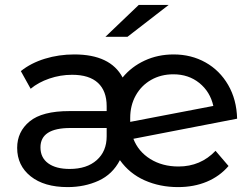

<svg xmlns="http://www.w3.org/2000/svg" viewBox="-20 -757 1029 783"><path d="M859 -142C818.3 -99.3 768 -78 708 -78C664 -78 625.7 -88.2 593 -108.5C560.3 -128.8 537.3 -156.3 524 -191L947 -273C945.7 -325 933.5 -370.8 910.5 -410.5C887.5 -450.2 856.7 -480.8 818 -502.5C779.3 -524.2 736 -535 688 -535C645.3 -535 606 -526.7 570 -510C534 -493.3 504 -470.3 480 -441C446.7 -503.7 381 -535 283 -535C241 -535 201 -529.2 163 -517.5C125 -505.8 92.3 -489 65 -467L105 -395C125.7 -412.3 151 -426.2 181 -436.5C211 -446.8 242 -452 274 -452C320.7 -452 355.8 -441 379.5 -419C403.2 -397 415 -365.3 415 -324V-304H263C189 -304 135 -290 101 -262C67 -234 50 -198 50 -154C50 -106 68.3 -67.3 105 -38C141.7 -8.7 192 6 256 6C302 6 344 -2.7 382 -20C420 -37.3 449 -65.3 469 -104C495 -67.3 528.7 -39.8 570 -21.5C611.3 -3.2 656.7 6 706 6C749.3 6 788.5 -1.3 823.5 -16C858.5 -30.7 888 -52 912 -80ZM596 -431C622.7 -446.3 653 -454 687 -454C728.3 -454 763.7 -442.2 793 -418.5C822.3 -394.8 841.3 -363.7 850 -325L511 -260V-276C511 -310 518.5 -340.5 533.5 -367.5C548.5 -394.5 569.3 -415.7 596 -431ZM374.5 -104C347.5 -80 310.7 -68 264 -68C226.7 -68 197.5 -75.7 176.5 -91C155.5 -106.3 145 -128 145 -156C145 -208.7 185.7 -235 267 -235H415V-201C415 -160.3 401.5 -128 374.5 -104ZM546 -737 410 -607H500L668 -737Z"/></svg>

Font: ICO Headline
Style: Regular
Weight: 500
Designer: Julieta Ulanovsky
Foundry: Julieta Ulanovsky
Version: Version 7.200